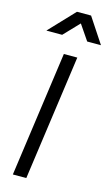

<svg xmlns="http://www.w3.org/2000/svg" viewBox="-148 -1052 644 1104"><g transform="rotate(15 174.0 -499.5)"><path d="M117 -849 204 -940 266 -849H348L249 -999H165L23 -849ZM131 0 235 -745H155L51 0Z"/></g></svg>

Font: Plus Jakarta Sans
Style: Italic
Weight: 400
Italic angle: -8°
Designer: Gumpita Rahayu
Foundry: Tokotype
Version: Version 2.071;gftools[0.9.30]